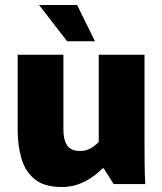

<svg xmlns="http://www.w3.org/2000/svg" viewBox="-20 -740 653 772"><path d="M228 12Q158 12 119.5 -19.5Q81 -51 66 -103.5Q51 -156 51 -218V-520H235V-218Q235 -178 250 -155.5Q265 -133 302 -133Q319 -133 332.5 -138Q346 -143 357 -151.5Q368 -160 377 -169V-520H561V-178Q561 -127 561.5 -82.5Q562 -38 564 0H437L397 -63H392Q376 -46 351.5 -28.5Q327 -11 296 0.5Q265 12 228 12ZM250 -574 137 -720H290L362 -574Z"/></svg>

Font: Murecho Thin ExtraBold
Style: Regular
Weight: 800
Version: Version 1.010